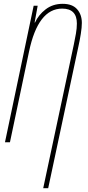

<svg xmlns="http://www.w3.org/2000/svg" viewBox="-20 -744 458 1004"><path d="M206 240H232L390 -501Q397 -532 402.5 -566.5Q408 -601 408 -624Q408 -668 383 -696Q358 -724 308 -724Q256 -724 218.5 -695Q181 -666 163 -626H161L177 -714H156L6 0H32L132 -475Q179 -699 305 -699Q382 -699 382 -621Q382 -596 377 -568Q372 -540 366 -511Z"/></svg>

Font: Noto Sans Display Condensed Thin
Style: Italic
Weight: 250
Width: 3
Italic angle: -12°
Designer: Monotype Design Team
Foundry: Monotype Imaging Inc.
Version: Version 1.900